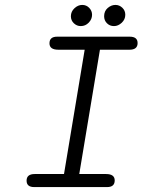

<svg xmlns="http://www.w3.org/2000/svg" viewBox="-20 -760 579 780"><path d="M88 -26Q88 -53 121 -53H240L324 -558H217Q181 -558 181 -584Q181 -611 212 -611H507Q539 -611 539 -585Q539 -558 506 -558H386L302 -53H411Q446 -53 446 -27Q446 0 415 0H119Q88 0 88 -26ZM268 -694Q268 -713 282.5 -726.5Q297 -740 314 -740Q331 -740 342.5 -728Q354 -716 354 -700Q354 -682 340.5 -668Q327 -654 308 -654Q292 -654 280 -665.5Q268 -677 268 -694ZM403 -694Q403 -715 417.5 -727.5Q432 -740 449 -740Q465 -740 477 -728.5Q489 -717 489 -700Q489 -681 474.5 -667.5Q460 -654 443 -654Q426 -654 414.5 -665.5Q403 -677 403 -694Z"/></svg>

Font: CMU Typewriter Text
Style: LightOblique
Weight: 200
Italic angle: -9.46001°
Version: Version 0.7.0